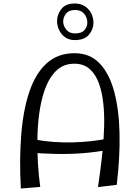

<svg xmlns="http://www.w3.org/2000/svg" viewBox="-20 -1070 799 1097"><path d="M540 -1Q545 -37 552.5 -92Q560 -147 566.5 -213Q573 -279 575 -348Q577 -417 570 -481Q563 -545 544.5 -595.5Q526 -646 492 -676Q458 -706 405 -706Q347 -706 307.5 -671.5Q268 -637 244 -578.5Q220 -520 208 -446.5Q196 -373 194 -294Q192 -215 196.5 -139.5Q201 -64 210 -2L99 7Q90 -161 101.5 -302.5Q113 -444 148.5 -548Q184 -652 247.5 -709Q311 -766 406 -766Q493 -766 548.5 -708.5Q604 -651 632 -548Q660 -445 663 -308.5Q666 -172 647 -14ZM139 -199 171 -274Q231 -263 287.5 -259Q344 -255 397 -256.5Q450 -258 500 -263.5Q550 -269 596 -278L605 -215Q531 -201 456 -195Q381 -189 302.5 -190.5Q224 -192 139 -199ZM407 -841Q375 -841 352.5 -857Q330 -873 318 -898Q306 -923 306 -949Q306 -987 330.5 -1018.5Q355 -1050 407 -1050Q442 -1050 465.5 -1034Q489 -1018 501.5 -993Q514 -968 514 -940Q514 -903 488.5 -872Q463 -841 407 -841ZM409 -879Q446 -879 462.5 -898Q479 -917 479 -942Q479 -969 461 -991Q443 -1013 409 -1013Q374 -1013 357.5 -992.5Q341 -972 341 -947Q341 -923 358.5 -901Q376 -879 409 -879Z"/></svg>

Font: Marhey Light
Style: Regular
Weight: 300
Designer: Nur Syamsi & Bustanul Arifin
Foundry: Namelatype
Version: Version 1.000